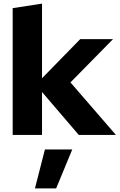

<svg xmlns="http://www.w3.org/2000/svg" viewBox="-20 -745 660 1060"><path d="M50 0V-700L212 -725V-313L423 -529H604L369 -290L620 0H415L212 -237V0ZM173 295 228 80H379L290 295Z"/></svg>

Font: Red Hat Display Black
Style: Regular
Weight: 900
Designer: Pentagram, MCKL
Foundry: Pentagram, MCKL
Version: Version 1.023; ttfautohint (v1.8.3)